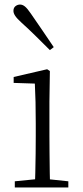

<svg xmlns="http://www.w3.org/2000/svg" viewBox="-20 -823 365 843"><path d="M45 0V-27L156 -38H175L280 -27V0ZM133 0Q134 -24 135 -64.5Q136 -105 136.5 -149Q137 -193 137 -226V-281Q137 -332 136 -375Q135 -418 133 -456L40 -459V-485L187 -519L199 -511L197 -377V-226Q197 -193 197.5 -149Q198 -105 198.5 -64.5Q199 -24 200 0ZM216 -616 199 -603Q167 -635 135.5 -666Q104 -697 75 -723Q55 -741 47 -753Q39 -765 39 -775Q39 -789 48 -796Q57 -803 68 -803Q79 -803 89.5 -794.5Q100 -786 115 -764Q138 -730 164.5 -692Q191 -654 216 -616Z"/></svg>

Font: Early Summer Mincho VF
Style: Regular
Weight: 250
Designer: GuiWonder
Version: Version 1.002